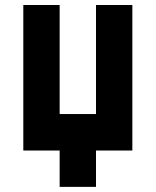

<svg xmlns="http://www.w3.org/2000/svg" viewBox="-20 -728 606 748"><path d="M354 -708.5H495.6V-141.6H354V0H212.4V-141.6H70.8V-708.5H212.4V-283.7H354Z"/></svg>

Font: Blazma
Style: Regular
Weight: 400
Designer: GGBotNet
Version: 1.00